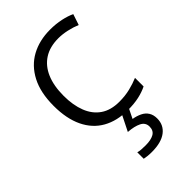

<svg xmlns="http://www.w3.org/2000/svg" viewBox="-235 -625 948 948"><g transform="rotate(-45 238.5 -151.5)"><path d="M301 10Q225 10 170 -21Q115 -52 85.5 -113.5Q56 -175 56 -264Q56 -357 88.5 -419Q121 -481 178 -512Q235 -543 310 -543Q350 -543 385 -535.5Q420 -528 445 -516L426 -459Q400 -470 368.5 -477Q337 -484 309 -484Q249 -484 208.5 -458Q168 -432 147 -383Q126 -334 126 -264Q126 -199 145 -150.5Q164 -102 202.5 -75.5Q241 -49 300 -49Q341 -49 375.5 -57.5Q410 -66 438 -78V-18Q412 -5 378.5 2.5Q345 10 301 10ZM374 141Q374 187 339 213.5Q304 240 238 240Q222 240 208.5 238.5Q195 237 186 235V190Q196 193 210 194Q224 195 240 195Q277 195 298 183Q319 171 319 143Q319 115 293 102Q267 89 224 86L267 0H314L286 57Q311 61 331.5 71Q352 81 363 98.5Q374 116 374 141Z"/></g></svg>

Font: Noto Sans Oriya Light
Style: Regular
Weight: 300
Version: Version 2.003